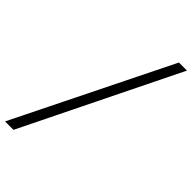

<svg xmlns="http://www.w3.org/2000/svg" viewBox="-368 -825 1079 1079"><g transform="rotate(45 171.5 -285.5)"><path d="M432 -748 -22 177H-89L368 -748Z"/></g></svg>

Font: Tiro Devanagari Sanskrit
Style: Italic
Weight: 400
Italic angle: -11°
Designer: Devanagari: John Hudson & Fiona Ross, assisted by Paul Hanslow. Latin: John Hudson with Paul Hanslow, assisted by Kaja S
Foundry: Tiro Typeworks Ltd.
Version: Version 1.52